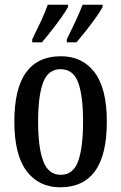

<svg xmlns="http://www.w3.org/2000/svg" viewBox="-20 -786 515 816"><path d="M236 10Q145 10 93 -59Q41 -128 41 -269Q41 -410 91 -478.5Q141 -547 239 -547Q330 -547 382 -478.5Q434 -410 434 -269Q434 -128 384 -59Q334 10 236 10ZM238 -43Q291 -43 312 -100.5Q333 -158 333 -269Q333 -380 312 -436Q291 -492 237 -492Q185 -492 163.5 -436Q142 -380 142 -269Q142 -158 164 -100.5Q186 -43 238 -43ZM264 -619Q283 -657 300.5 -694.5Q318 -732 331 -766H416V-756Q407 -739 387.5 -711.5Q368 -684 345.5 -655.5Q323 -627 305 -606H264ZM117 -619Q136 -657 153.5 -694.5Q171 -732 183 -766H269V-756Q260 -739 240.5 -711.5Q221 -684 198.5 -655.5Q176 -627 158 -606H117Z"/></svg>

Font: Noto Serif ExtraCondensed Medium
Style: Regular
Weight: 500
Width: 2
Designer: Monotype Design Team
Foundry: Monotype Imaging Inc.
Version: Version 2.015